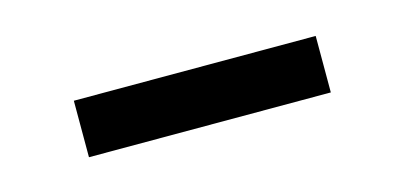

<svg xmlns="http://www.w3.org/2000/svg" viewBox="-26 -372 459 218"><g transform="rotate(-15 203.5 -263.0)"><path d="M345.7 -229.1H61.4V-295.5H345.7Z"/></g></svg>

Font: Anek Devanagari Medium
Style: Regular
Weight: 500
Designer: Kailash Malviya (Devanagari) & Yesha Goshar (Latin)
Foundry: Ek Type
Version: Version 1.003